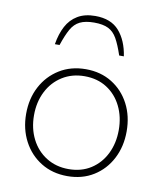

<svg xmlns="http://www.w3.org/2000/svg" viewBox="-84 -814 750 888"><g transform="rotate(10 291.0 -370.0)"><path d="M292 6Q222 6 168.5 -27Q115 -60 85 -117Q55 -174 55 -245Q55 -317 85 -373.5Q115 -430 168.5 -463Q222 -496 292 -496Q362 -496 415 -463Q468 -430 497.5 -373.5Q527 -317 527 -245Q527 -174 497.5 -117Q468 -60 415 -27Q362 6 292 6ZM292 -27Q352 -27 396.5 -55.5Q441 -84 465.5 -133.5Q490 -183 490 -245Q490 -307 465.5 -356.5Q441 -406 396.5 -434.5Q352 -463 292 -463Q233 -463 187.5 -434.5Q142 -406 117 -356.5Q92 -307 92 -245Q92 -183 117 -133.5Q142 -84 187.5 -55.5Q233 -27 292 -27ZM292 -746Q366 -746 404.5 -702Q443 -658 454 -585H432Q416 -633 400 -661.5Q384 -690 359 -702.5Q334 -715 292 -715Q251 -715 225.5 -702.5Q200 -690 184 -661.5Q168 -633 152 -585H130Q138 -634 157 -670Q176 -706 209.5 -726Q243 -746 292 -746Z"/></g></svg>

Font: REM Thin
Style: Regular
Weight: 250
Designer: Octavio Pardo
Foundry: Ashler Design
Version: Version 1.005;gftools[0.9.28]